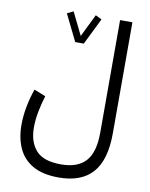

<svg xmlns="http://www.w3.org/2000/svg" viewBox="-98 -744 828 1057"><g transform="rotate(10 316.0 -215.5)"><path d="M264.6 -507.8 191.9 -655.8 226.6 -672.9 288.6 -546.4 350.6 -672.9 385.3 -655.8 312.5 -507.8ZM555.7 -49.3Q555.7 99.6 492.9 170.9Q430.2 242.2 303.7 242.2Q214.4 242.2 158.9 210.4Q103.5 178.7 77.9 122.3Q52.2 65.9 52.2 -8.3Q52.2 -57.6 62 -109.4Q71.8 -161.1 89.4 -211.4L153.8 -185.5Q140.1 -141.6 131.1 -95.2Q122.1 -48.8 122.1 -5.4Q122.1 74.7 163.6 121.8Q205.1 168.9 303.7 168.9Q396.5 168.9 441.7 119.1Q486.8 69.3 486.8 -40.5V-669.9H555.7Z"/></g></svg>

Font: Vazirmatn RD Light
Style: Regular
Weight: 300
Designer: Saber Rastikerdar
Foundry: Saber Rastikerdar
Version: Version 32.102